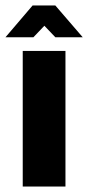

<svg xmlns="http://www.w3.org/2000/svg" viewBox="-58 -681 322 701"><path d="M25 0V-495H181V0ZM-38 -545 61 -661H144L244 -545H144L104 -587L64 -545Z"/></svg>

Font: Alumni Sans Black
Style: Regular
Weight: 900
Designer: Robert E. Leuschke
Foundry: Robert E. Leuschke
Version: Version 1.018